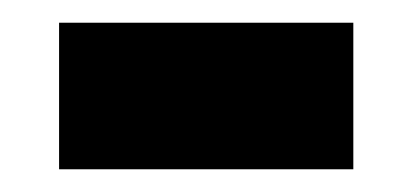

<svg xmlns="http://www.w3.org/2000/svg" viewBox="-20 -353 363 169"><path d="M32 -204V-333H291V-204Z"/></svg>

Font: Noto Sans Malayalam ExtraCondensed ExtraBold
Style: Regular
Weight: 800
Width: 2
Designer: Jelle Bosma - Monotype Design Team
Foundry: Monotype Imaging Inc.
Version: Version 2.104; ttfautohint (v1.8.4.7-5d5b)